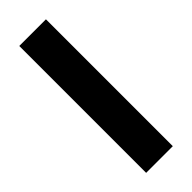

<svg xmlns="http://www.w3.org/2000/svg" viewBox="-247 -768 794 794"><g transform="rotate(-45 150.5 -371.0)"><path d="M72 0V-742H228V0Z"/></g></svg>

Font: Montserrat
Style: Bold
Weight: 700
Designer: Julieta Ulanovsky
Foundry: Julieta Ulanovsky
Version: Version 9.000; ttfautohint (v1.8.4.7-5d5b)